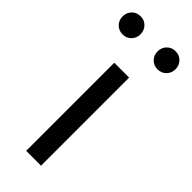

<svg xmlns="http://www.w3.org/2000/svg" viewBox="-251 -718 749 749"><g transform="rotate(45 123.0 -343.5)"><path d="M82 0V-486H164V0ZM27 -587Q5 -587 -9 -601.5Q-23 -616 -23 -637Q-23 -658 -9 -672.5Q5 -687 27 -687Q48 -687 62 -672.5Q76 -658 76 -637Q76 -616 62 -601.5Q48 -587 27 -587ZM219 -587Q198 -587 184 -601.5Q170 -616 170 -637Q170 -658 184 -672.5Q198 -687 219 -687Q241 -687 255 -672.5Q269 -658 269 -637Q269 -616 255 -601.5Q241 -587 219 -587Z"/></g></svg>

Font: Giro Regular
Style: Regular
Weight: 400
Designer: Paul D. Hunt
Foundry: Adobe Systems Incorporated
Version: Version 1.000;PS 1.0;hotconv 1.0.88;makeotf.lib2.5.647800